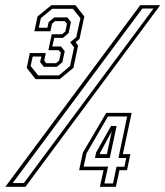

<svg xmlns="http://www.w3.org/2000/svg" viewBox="-42 -720 637 740"><path d="M95 -415 61 -458.5 73 -515.5H134.5L128.5 -486.5L136 -476.5H174L186 -486.5L192.5 -517L184.5 -526.5H144.5L157.5 -588H197.5L210 -599L216 -628.5L208 -638.5H170L158.5 -628.5L152.5 -599.5H90.5L102.5 -656.5L156 -700H249L283 -656.5L264.5 -570L249.5 -557.5L259 -544.5L241 -458.5L188 -415ZM105 -429.5H185L228 -465.5L243.5 -537.5L228.5 -557L252 -577L268 -650L239 -686H159L115.5 -650L107.5 -613H140.5L145.5 -635L167.5 -653H217.5L231.5 -635L222.5 -592.5L200.5 -574H167L159.5 -541H193L207.5 -523L198.5 -480.5L177 -462.5H127L112.5 -480.5L117.5 -502H84L76 -465.5ZM-21.5 0 498.5 -700H575.5L56 0ZM7 -14.5H50L549.5 -687H506.5ZM343 0 357 -64H263L277.5 -132L367.5 -285H465.5L431.5 -126H460.5L447.5 -64H418.5L404.5 0ZM343 -126H370L389.5 -218H391L344.5 -132.5ZM360.5 -13H393.5L407 -77.5H437.5L444.5 -111H414.5L448 -271H374L291.5 -129L280.5 -78H374.5ZM324 -111 328.5 -132.5 386 -234.5H407.5L381 -111Z"/></svg>

Font: Tourney Light
Style: Italic
Weight: 300
Italic angle: -12°
Version: Version 1.015